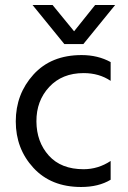

<svg xmlns="http://www.w3.org/2000/svg" viewBox="-20 -736 511 767"><path d="M313 -560H237L110 -716H190L276 -611L360 -716H440ZM304 11Q184 11 113.5 -65.5Q43 -142 43 -251Q43 -360 113.5 -438Q184 -516 306 -516Q371 -516 422 -488V-413Q376 -444 314 -444Q228 -444 176.5 -388.5Q125 -333 125.5 -251Q126 -169 175 -114.5Q224 -60 314 -60Q372 -60 422 -93V-18Q374 11 304 11Z"/></svg>

Font: Hind Madurai
Style: Regular
Weight: 400
Designer: Jyotish Sonowal
Foundry: Indian Type Foundry
Version: Version 0.702;PS 1.0;hotconv 1.0.81;makeotf.lib2.5.63406